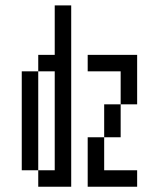

<svg xmlns="http://www.w3.org/2000/svg" viewBox="-20 -708 540 728"><path d="M500 0V-62.5H375Q375 -62.5 375 -187.5H312.5V0ZM125 -62.5V0H250V-687.5H187.5V-500H125V-437.5H62.5Q62.5 -437.5 62.5 -62.5ZM125 -62.5Q125 -62.5 125 -437.5H187.5Q187.5 -437.5 187.5 -62.5ZM375 -187.5H437.5Q437.5 -187.5 437.5 -312.5H375Q375 -312.5 375 -187.5ZM437.5 -312.5H500V-500H312.5V-437.5H437.5Q437.5 -437.5 437.5 -312.5Z"/></svg>

Font: CalcUnifontExMono
Style: Regular
Weight: 500
Version: Version 15.0.06